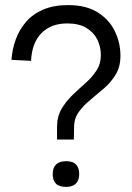

<svg xmlns="http://www.w3.org/2000/svg" viewBox="-20 -724 520 754"><path d="M102 -485 25 -489Q28 -531 42 -569.5Q56 -608 82.5 -638.5Q109 -669 150 -686.5Q191 -704 247 -704Q318 -704 363.5 -675.5Q409 -647 431 -601.5Q453 -556 453 -505Q453 -462 434.5 -431.5Q416 -401 389 -377.5Q362 -354 335 -332Q308 -310 289.5 -284.5Q271 -259 271 -225L270 -176H204V-225Q204 -266 221.5 -296Q239 -326 264.5 -350.5Q290 -375 315.5 -397.5Q341 -420 358.5 -446.5Q376 -473 376 -507Q376 -541 362 -569Q348 -597 319 -614.5Q290 -632 244 -632Q180 -632 142.5 -593.5Q105 -555 102 -485ZM187 -40Q187 -91 240 -91Q291 -91 291 -40Q291 -16 278 -3Q265 10 240 10Q212 10 199.5 -3Q187 -16 187 -40Z"/></svg>

Font: Haskoy
Style: Regular
Weight: 400
Designer: Ertekin Erdin
Foundry: Ertekin Erdin
Version: Version 1.500